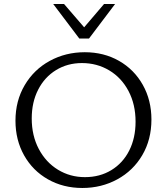

<svg xmlns="http://www.w3.org/2000/svg" viewBox="-20 -927 831 956"><path d="M57 -326Q57 -425 103 -503Q149 -581 228 -624Q307 -667 402 -667Q497 -667 572.5 -624Q648 -581 691 -504.5Q734 -428 734 -332Q734 -232 688.5 -154.5Q643 -77 564 -34Q485 9 390 9Q295 9 219 -34Q143 -77 100 -153.5Q57 -230 57 -326ZM655 -321Q655 -407 620 -473.5Q585 -540 524 -576.5Q463 -613 388 -613Q316 -613 259 -578Q202 -543 170 -480.5Q138 -418 138 -337Q138 -252 173 -185.5Q208 -119 268.5 -82Q329 -45 403 -45Q477 -45 534.5 -80Q592 -115 623.5 -177.5Q655 -240 655 -321ZM245 -907H299L399 -791L498 -907H553L423 -735H375Z"/></svg>

Font: LXGW Bright GB
Style: Regular
Weight: 400
Designer: Christian Thalmann (Catharsis Fonts)
Foundry: LXGW / Christian Thalmann (Catharsis Fonts) / Fontworks Inc.
Version: Version 5.510